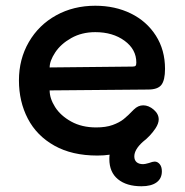

<svg xmlns="http://www.w3.org/2000/svg" viewBox="-20 -534 644 669"><path d="M544 63Q544 88 525.5 101.5Q507 115 473 115Q421 115 391 90.5Q361 66 361 20Q361 10 362 5Q343 8 319 8Q231 8 169.5 -26.5Q108 -61 77 -120.5Q46 -180 46 -254Q46 -328 80.5 -387.5Q115 -447 175.5 -480.5Q236 -514 312 -514Q381 -514 436 -487Q491 -460 523 -410Q555 -360 555 -294Q555 -255 542.5 -238.5Q530 -222 496 -222L153 -219Q153 -191 172 -161Q191 -131 228 -110.5Q265 -90 315 -90Q349 -90 372.5 -98.5Q396 -107 411 -119Q426 -131 446 -152Q461 -167 479 -167Q498 -167 515.5 -152Q533 -137 533 -118Q533 -104 522 -87Q504 -60 478 -40Q448 -13 448 11Q448 24 456 31Q464 38 479 38Q485 38 499 34Q512 29 519 29Q529 29 536.5 38Q544 47 544 63ZM153 -299 442 -302Q450 -302 452.5 -305Q455 -308 455 -316Q455 -362 414 -392Q373 -422 312 -422Q265 -422 228.5 -401.5Q192 -381 172.5 -351.5Q153 -322 153 -299Z"/></svg>

Font: Mali SemiBold
Style: Regular
Weight: 600
Designer: Kitiyaporn Chalermlarp | Katatrad Aksorn Co.,Ltd.
Foundry: Cadson Demak Co.,Ltd.
Version: Version 1.000; ttfautohint (v1.6)